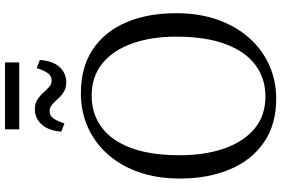

<svg xmlns="http://www.w3.org/2000/svg" viewBox="-194 -892 1098 749"><g transform="rotate(-90 354.5 -518.0)"><path d="M347.5 11Q245 12 174.5 -36Q104 -84 68 -169.2Q32 -254.5 32 -365Q32 -455 57.5 -526.5Q83 -598 128.5 -648.2Q174 -698.5 234.5 -724.8Q295 -751 364.5 -751Q465.5 -751 535 -705Q604.5 -659 640.8 -575.2Q677 -491.5 677 -379Q677 -290 651.8 -218.2Q626.5 -146.5 581.5 -95.5Q536.5 -44.5 476.8 -17.2Q417 10 347.5 11ZM352.5 -31Q422 -31 474.5 -69.8Q527 -108.5 556.2 -186Q585.5 -263.5 585.5 -379Q585.5 -475.5 559.2 -550Q533 -624.5 481.5 -666.8Q430 -709 355.5 -709Q286 -709 233.5 -671.2Q181 -633.5 152 -557.2Q123 -481 123 -365Q123 -266.5 149.5 -191Q176 -115.5 227 -73.2Q278 -31 352.5 -31ZM407.5 -808Q385 -808 369.8 -817.8Q354.5 -827.5 343 -840.5Q331.5 -853.5 320.2 -863.2Q309 -873 295 -873Q276 -873 265 -855.8Q254 -838.5 247 -815L215 -827.5Q218.5 -876.5 242.8 -903.5Q267 -930.5 302 -930.5Q324.5 -930.5 339.8 -920.8Q355 -911 366.5 -898Q378 -885 389 -875Q400 -865 414.5 -865Q433.5 -865 444.5 -881.8Q455.5 -898.5 462.5 -923.5L494.5 -911Q491 -860 466.8 -834Q442.5 -808 407.5 -808ZM485 -1047V-991.5H224V-1047Z"/></g></svg>

Font: Merriweather 48pt Light
Style: Regular
Weight: 300
Version: Version 2.100